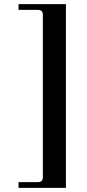

<svg xmlns="http://www.w3.org/2000/svg" viewBox="-20 -732 420 932"><path d="M70 152V180H300V-712H70V-684H164C180 -684 188 -676 188 -660V128C188 144 180 152 164 152Z"/></svg>

Font: Km Standard TT
Style: Bold
Weight: 700
Designer: Alexey Kryukov <alexios@thessalonica.org.ru>
Version: Version 2.0.2